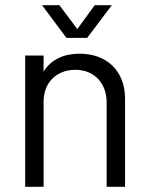

<svg xmlns="http://www.w3.org/2000/svg" viewBox="-20 -720 580 740"><path d="M316 -574 411 -700H345L278 -608L209 -700H142L236 -574ZM287 -513C226 -513 177 -491 148 -444V-506H77V0H148V-328C148 -401 197 -451 271 -451C342 -451 391 -400 391 -326V0H462V-340C462 -445 393 -513 287 -513Z"/></svg>

Font: Arthouse Owned
Style: Regular
Weight: 400
Designer: Jeremy Tribby
Foundry: Tribby Type
Version: Version 1.000;PS 001.000;hotconv 1.0.88;makeotf.lib2.5.64775